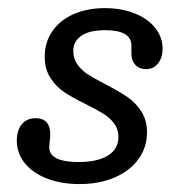

<svg xmlns="http://www.w3.org/2000/svg" viewBox="-20 -446 464 477"><path d="M21.8 -96.8Q21.8 -122.6 34.3 -137.5Q46.8 -152.4 68.5 -152.4Q86.3 -152.4 95.6 -142.3Q104.8 -132.3 104.8 -112.1Q104.8 -107.3 104.4 -102.4Q104 -97.6 103.2 -92.7Q103.2 -88.7 102.8 -86.3Q102.4 -83.9 102.4 -79.8Q102.4 -67.7 110.5 -59.7Q118.5 -51.6 134.7 -47.6Q150.8 -43.5 175 -43.5Q222.6 -43.5 248.4 -59.7Q274.2 -75.8 274.2 -105.6Q274.2 -125 263.7 -139.1Q253.2 -153.2 237.1 -163.3Q221 -173.4 193.5 -187.1Q160.5 -203.2 139.9 -216.9Q119.4 -230.6 105.2 -252.4Q91.1 -274.2 91.1 -305.6Q91.1 -341.1 110.1 -368.5Q129 -396 162.9 -410.9Q196.8 -425.8 240.3 -425.8Q281.5 -425.8 314.1 -412.9Q346.8 -400 365.3 -377Q383.9 -354 383.9 -325Q383.9 -302.4 372.6 -288.3Q361.3 -274.2 342.7 -274.2Q326.6 -274.2 316.5 -284.7Q306.5 -295.2 306.5 -312.1Q306.5 -316.1 306.5 -318.5Q306.5 -321 306.5 -325Q306.5 -327.4 306.5 -328.6Q306.5 -329.8 306.5 -332.3Q306.5 -351.6 290.3 -361.3Q274.2 -371 241.1 -371Q202.4 -371 182.3 -357.3Q162.1 -343.5 162.1 -319.4Q162.1 -300 172.6 -285.5Q183.1 -271 198.8 -260.9Q214.5 -250.8 242.7 -236.3Q276.6 -218.5 296.8 -204.8Q316.9 -191.1 331 -169.4Q345.2 -147.6 345.2 -116.9Q345.2 -79.8 323.8 -50.4Q302.4 -21 264.1 -4.8Q225.8 11.3 177.4 11.3Q132.3 11.3 96.8 -2.4Q61.3 -16.1 41.5 -40.7Q21.8 -65.3 21.8 -96.8Z"/></svg>

Font: Playfair Micro SmCond SmLight
Style: Italic
Weight: 360
Width: 4
Italic angle: -15.6°
Designer: Claus Eggers Sørensen
Foundry: Claus Eggers Sørensen
Version: Version 2.203;Glyphs 3.3 (3326)